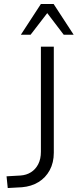

<svg xmlns="http://www.w3.org/2000/svg" viewBox="-20 -940 391 967"><path d="M19 7 13 -52 83 -56Q113 -58 136 -72.5Q159 -87 172.5 -113Q186 -139 186 -176V-705H251V-171Q251 -121 230.5 -83Q210 -45 174 -23Q138 -1 91 3ZM85 -765 186 -920H250L351 -765H301L218 -874L134 -765Z"/></svg>

Font: Nunito Sans 7pt Condensed Light
Style: Regular
Weight: 300
Width: 3
Designer: Vernon Adams
Foundry: Vernon Adams
Version: Version 3.101;gftools[0.9.27]